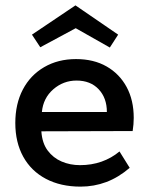

<svg xmlns="http://www.w3.org/2000/svg" viewBox="-20 -678 550 715"><path d="M463 -53Q421 -17 375.5 0Q330 17 280 17Q206 17 151 -12Q96 -41 66.5 -94.5Q37 -148 37 -220Q37 -291 65 -344.5Q93 -398 144.5 -428Q196 -458 263 -458Q329 -458 377 -430.5Q425 -403 451.5 -354Q478 -305 478 -239Q478 -228 477 -215Q476 -202 474 -190L134 -189Q137 -145 157.5 -117.5Q178 -90 209.5 -76.5Q241 -63 278 -63Q321 -63 358 -76Q395 -89 425 -114ZM378 -261Q378 -313 347.5 -345.5Q317 -378 265 -378Q216 -378 178.5 -345.5Q141 -313 136 -261ZM261 -658 420 -549 389 -501 262 -573 130 -502 99 -549Z"/></svg>

Font: Podkova SemiBold
Style: Regular
Weight: 600
Designer: Ilya Yudin
Foundry: Cyreal (www.cyreal.org)
Version: Version 2.103